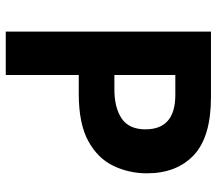

<svg xmlns="http://www.w3.org/2000/svg" viewBox="-63 -691 754 668"><g transform="rotate(90 314.0 -357.0)"><path d="M318 -714Q456 -714 519.5 -654.5Q583 -595 583 -491Q583 -429 557 -374.5Q531 -320 470.5 -287Q410 -254 306 -254H241V0H90V-714ZM310 -590H241V-378H291Q355 -378 392.5 -403.5Q430 -429 430 -486Q430 -590 310 -590Z"/></g></svg>

Font: Noto IKEA Latin
Style: Bold
Weight: 700
Designer: Monotype Design Team
Foundry: Monotype Imaging Inc.
Version: Version 1.0